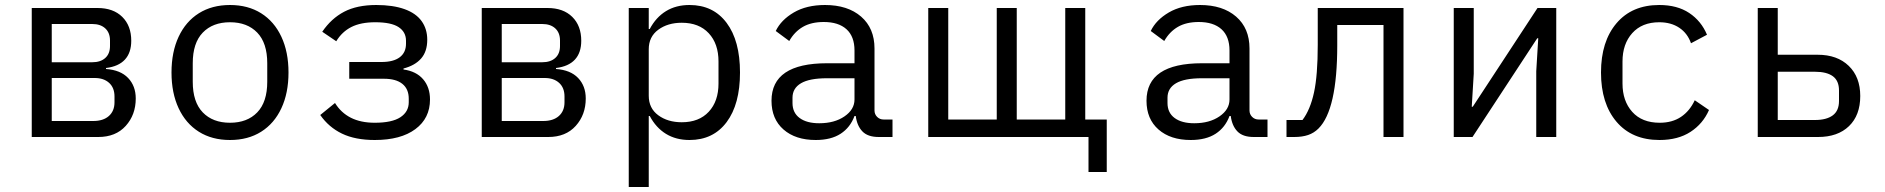

<svg xmlns="http://www.w3.org/2000/svg" viewBox="-20 -548 7540 768"><path d="M107 -516H370Q433 -516 469 -480.5Q505 -445 505 -385Q505 -337 479.5 -309.5Q454 -282 404 -276V-272Q462 -268 492.5 -236Q523 -204 523 -154Q523 -89 483 -44.5Q443 0 373 0H107ZM353 -64Q393 -64 415.5 -84Q438 -104 438 -139V-162Q438 -197 416.5 -216.5Q395 -236 359 -236H187V-64ZM349 -299Q382 -299 401 -316Q420 -333 420 -364V-386Q420 -417 401 -434.5Q382 -452 349 -452H187V-299Z M666 -258Q666 -340 694.5 -401Q723 -462 775.5 -495Q828 -528 900 -528Q972 -528 1024.5 -495Q1077 -462 1105.5 -401Q1134 -340 1134 -258Q1134 -176 1105.5 -115Q1077 -54 1024.5 -21Q972 12 900 12Q828 12 775.5 -21Q723 -54 694.5 -115Q666 -176 666 -258ZM1049 -221V-295Q1049 -376 1009 -417.5Q969 -459 900 -459Q831 -459 791 -417.5Q751 -376 751 -295V-221Q751 -140 791 -98.5Q831 -57 900 -57Q969 -57 1009 -98.5Q1049 -140 1049 -221Z M1261 -88 1320 -136Q1344 -97 1383.5 -77Q1423 -57 1479 -57Q1548 -57 1581.5 -79Q1615 -101 1615 -139V-153Q1615 -192 1589.5 -212.5Q1564 -233 1516 -233H1377V-300H1506Q1554 -300 1579 -319Q1604 -338 1604 -373V-385Q1604 -420 1574.5 -439.5Q1545 -459 1481 -459Q1423 -459 1385.5 -440Q1348 -421 1325 -383L1269 -421Q1305 -474 1356.5 -501Q1408 -528 1485 -528Q1552 -528 1598 -511.5Q1644 -495 1666.5 -463.5Q1689 -432 1689 -389Q1689 -342 1664.5 -314Q1640 -286 1594 -274V-270Q1645 -263 1672.5 -231Q1700 -199 1700 -150Q1700 -75 1641.5 -31.5Q1583 12 1479 12Q1401 12 1348 -13.5Q1295 -39 1261 -88Z M1907 -516H2170Q2233 -516 2269 -480.5Q2305 -445 2305 -385Q2305 -337 2279.5 -309.5Q2254 -282 2204 -276V-272Q2262 -268 2292.5 -236Q2323 -204 2323 -154Q2323 -89 2283 -44.5Q2243 0 2173 0H1907ZM2153 -64Q2193 -64 2215.5 -84Q2238 -104 2238 -139V-162Q2238 -197 2216.5 -216.5Q2195 -236 2159 -236H1987V-64ZM2149 -299Q2182 -299 2201 -316Q2220 -333 2220 -364V-386Q2220 -417 2201 -434.5Q2182 -452 2149 -452H1987V-299Z M2495 -516H2575V-432H2579Q2604 -479 2644 -503.5Q2684 -528 2738 -528Q2833 -528 2886.5 -456.5Q2940 -385 2940 -258Q2940 -131 2886.5 -59.5Q2833 12 2738 12Q2684 12 2644 -12.5Q2604 -37 2579 -84H2575V200H2495ZM2854 -214V-302Q2854 -373 2815 -415Q2776 -457 2707 -457Q2651 -457 2613 -429Q2575 -401 2575 -351V-165Q2575 -115 2613 -87Q2651 -59 2707 -59Q2776 -59 2815 -101Q2854 -143 2854 -214Z M3495 0Q3451 0 3429.5 -22.5Q3408 -45 3403 -84H3398Q3381 -38 3342.5 -13Q3304 12 3243 12Q3162 12 3114 -30Q3066 -72 3066 -145Q3066 -295 3288 -295H3398V-346Q3398 -402 3366 -431Q3334 -460 3275 -460Q3225 -460 3191.5 -440.5Q3158 -421 3137 -384L3083 -424Q3104 -468 3155 -498Q3206 -528 3280 -528Q3371 -528 3424.5 -481.5Q3478 -435 3478 -354V-106Q3478 -91 3488.5 -80.5Q3499 -70 3514 -70H3550V0ZM3398 -150V-235H3288Q3218 -235 3184 -215Q3150 -195 3150 -157V-136Q3150 -97 3178.5 -76Q3207 -55 3257 -55Q3318 -55 3358 -82.5Q3398 -110 3398 -150Z M3693 0V-516H3773V-70H3967V-516H4047V-70H4241V-516H4321V-70H4407V140H4334V0Z M4995 0Q4951 0 4929.5 -22.5Q4908 -45 4903 -84H4898Q4881 -38 4842.5 -13Q4804 12 4743 12Q4662 12 4614 -30Q4566 -72 4566 -145Q4566 -295 4788 -295H4898V-346Q4898 -402 4866 -431Q4834 -460 4775 -460Q4725 -460 4691.5 -440.5Q4658 -421 4637 -384L4583 -424Q4604 -468 4655 -498Q4706 -528 4780 -528Q4871 -528 4924.5 -481.5Q4978 -435 4978 -354V-106Q4978 -91 4988.5 -80.5Q4999 -70 5014 -70H5050V0ZM4898 -150V-235H4788Q4718 -235 4684 -215Q4650 -195 4650 -157V-136Q4650 -97 4678.5 -76Q4707 -55 4757 -55Q4818 -55 4858 -82.5Q4898 -110 4898 -150Z M5126 -68H5190Q5221 -109 5236 -178Q5251 -247 5251 -369V-516H5594V0H5514V-448H5329V-367Q5329 -109 5254 -34Q5236 -16 5212.5 -8Q5189 0 5157 0H5126Z M5795 -516H5875V-253L5867 -121H5871L6130 -516H6205V0H6125V-263L6133 -395H6129L5870 0H5795Z M6384 -258Q6384 -382 6446 -455Q6508 -528 6617 -528Q6689 -528 6737 -496Q6785 -464 6808 -409L6744 -375Q6730 -415 6697 -437Q6664 -459 6617 -459Q6548 -459 6509 -415.5Q6470 -372 6470 -302V-214Q6470 -144 6509 -100.5Q6548 -57 6619 -57Q6669 -57 6704 -80.5Q6739 -104 6759 -147L6816 -108Q6792 -53 6742 -20.5Q6692 12 6618 12Q6508 12 6446 -61Q6384 -134 6384 -258Z M7011 -516H7091V-329H7251Q7329 -329 7375 -284.5Q7421 -240 7421 -164Q7421 -87 7376 -43.5Q7331 0 7252 0H7011ZM7240 -68Q7286 -68 7311 -86.5Q7336 -105 7336 -144V-186Q7336 -225 7311.5 -243Q7287 -261 7240 -261H7091V-68Z"/></svg>

Font: iA Writer Quattro V
Style: Regular
Weight: 400
Designer: Mike Abbink, Paul van der Laan, Pieter van Rosmalen, Oliver Reichenstein
Foundry: Information Architects Inc.
Version: Version 2.000